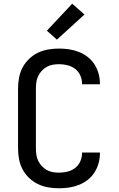

<svg xmlns="http://www.w3.org/2000/svg" viewBox="-20 -1004 640 1032"><path d="M297 8Q268 8 239 3Q210 -2 184 -14.5Q158 -27 136.5 -47.5Q115 -68 101.5 -93.5Q88 -119 82.5 -148Q77 -177 77 -206V-529Q77 -558 82.5 -587Q88 -616 101.5 -641.5Q115 -667 136.5 -687.5Q158 -708 184 -720.5Q210 -733 239 -738Q268 -743 297 -743Q324 -743 351 -739Q378 -735 403.5 -725Q429 -715 450.5 -698.5Q472 -682 487 -659Q502 -636 509.5 -609.5Q517 -583 517 -556V-551H421V-554Q421 -577 411.5 -598.5Q402 -620 383.5 -634Q365 -648 342.5 -653.5Q320 -659 297 -659Q280 -659 263 -656Q246 -653 231 -644.5Q216 -636 204.5 -623.5Q193 -611 185.5 -595.5Q178 -580 175.5 -563Q173 -546 173 -529V-206Q173 -189 175.5 -172Q178 -155 185.5 -139.5Q193 -124 204.5 -111.5Q216 -99 231 -90.5Q246 -82 263 -79Q280 -76 297 -76Q320 -76 342.5 -81.5Q365 -87 383.5 -101Q402 -115 411.5 -136.5Q421 -158 421 -181V-184H517V-179Q517 -152 509.5 -125.5Q502 -99 487 -76Q472 -53 450.5 -36.5Q429 -20 403.5 -10Q378 0 351 4Q324 8 297 8ZM286 -791 232 -839 368 -984 434 -926Z"/></svg>

Font: Iosevka Medium Extended
Style: Regular
Weight: 500
Width: 7
Monospace: yes
Designer: Belleve Invis
Foundry: Belleve Invis
Version: Version 32.5.0; ttfautohint (v1.8.4)